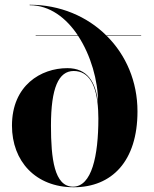

<svg xmlns="http://www.w3.org/2000/svg" viewBox="-20 -780 650 810"><path d="M560 -310C560 -436.5 511.5 -547.5 431 -628H575.5V-630H429C347.5 -711 233 -760 105 -760V-758C190 -758 259.5 -704.5 309 -630H130.5V-628H310C363.5 -546 393.5 -439.5 393.5 -350C383 -435 348.5 -492.5 264 -492.5C153 -492.5 30.5 -420 30.5 -250C30.5 -100 130 10 291 10C452 10 560 -100 560 -310ZM195 -250C195 -409 227 -480.5 291 -480.5C354.5 -480.5 388.5 -422.5 394 -314.5L395 -280.5C395 -121.5 367 7.5 288 7.5C209 7.5 195 -111 195 -250Z"/></svg>

Font: Bodoni* 96pt
Style: Bold
Weight: 700
Version: Version 2.3